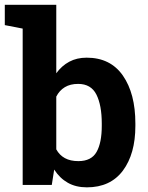

<svg xmlns="http://www.w3.org/2000/svg" viewBox="-31 -782 627 812"><path d="M541.5 -249.5Q541.5 -131.3 488.8 -60.5Q436 10.3 336.4 10.3Q290 10.3 255.9 -9Q221.7 -28.3 198.2 -64.9L188 0H64.9V-661.1L-10.7 -675.8V-761.7H207V-472.2Q230 -503.9 262 -521Q293.9 -538.1 335.4 -538.1Q436 -538.1 488.8 -462.2Q541.5 -386.2 541.5 -259.8ZM399.4 -259.8Q399.4 -336.9 376.7 -382.1Q354 -427.2 299.3 -427.2Q266.1 -427.2 243.2 -413.3Q220.2 -399.4 207 -373.5V-150.4Q220.2 -126 243.4 -113.3Q266.6 -100.6 300.3 -100.6Q355.5 -100.6 377.4 -139.4Q399.4 -178.2 399.4 -249.5Z"/></svg>

Font: TypoPRO Roboto Slab
Style: Bold
Weight: 700
Designer: Google
Version: Version 1.100263; 2013; ttfautohint (v0.94.20-1c74) -l 8 -r 